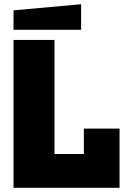

<svg xmlns="http://www.w3.org/2000/svg" viewBox="-20 -889 612 909"><path d="M44 0V-700H238V-160H377V-280H546V0ZM44 -748V-840L364 -869V-748Z"/></svg>

Font: Tektur ExtraBold
Style: Regular
Weight: 800
Designer: Adam Jagosz
Foundry: Adam Jagosz
Version: Version 1.005;gftools[0.9.30]